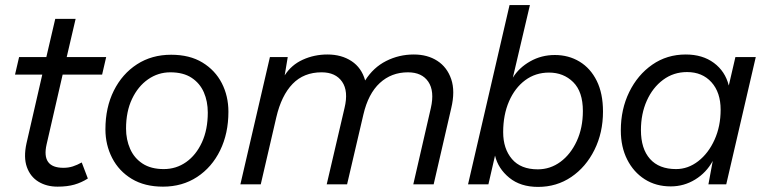

<svg xmlns="http://www.w3.org/2000/svg" viewBox="-20 -724 2999 754"><path d="M206 9Q163 9 131 -10.5Q99 -30 85.5 -68Q72 -106 84 -161L146 -431H39L55 -500H162L197 -650H277L242 -500H397L381 -431H226L163 -157Q142 -65 229 -65Q249 -65 266 -70.5Q283 -76 301 -86L325 -23Q300 -7 272 1Q244 9 206 9Z M620 9Q548 9 497.5 -21.5Q447 -52 420.5 -103.5Q394 -155 394 -216Q394 -302 427 -368Q460 -434 518 -471.5Q576 -509 652 -509Q725 -509 775 -478.5Q825 -448 851 -397.5Q877 -347 877 -285Q877 -200 844.5 -133.5Q812 -67 754 -29Q696 9 620 9ZM623 -60Q672 -60 711 -87.5Q750 -115 773 -165Q796 -215 796 -282Q796 -326 780.5 -361.5Q765 -397 732.5 -418.5Q700 -440 649 -440Q601 -440 561.5 -412.5Q522 -385 498.5 -335.5Q475 -286 475 -219Q475 -176 491 -139.5Q507 -103 540 -81.5Q573 -60 623 -60Z M924 0 1040 -500H1110L1098 -428Q1124 -469 1169 -489.5Q1214 -510 1266 -510Q1321 -510 1360.5 -484Q1400 -458 1414 -408Q1446 -459 1496.5 -484.5Q1547 -510 1605 -510Q1659 -510 1697.5 -485Q1736 -460 1752 -413Q1768 -366 1752 -299L1683 0H1603L1672 -300Q1687 -366 1662 -403Q1637 -440 1582 -440Q1517 -440 1471.5 -398Q1426 -356 1407 -274L1343 0H1263L1333 -300Q1349 -366 1323.5 -403Q1298 -440 1243 -440Q1173 -440 1129 -394.5Q1085 -349 1065 -263L1004 0Z M2159 -508Q2213 -508 2256 -482Q2299 -456 2323.5 -406.5Q2348 -357 2348 -286Q2348 -203 2314.5 -135.5Q2281 -68 2223.5 -29Q2166 10 2093 10Q2024 10 1980 -26Q1936 -62 1924 -113L1898 0H1818L1981 -704H2061L1994 -419Q2018 -458 2062 -483Q2106 -508 2159 -508ZM2092 -59Q2141 -59 2181 -88.5Q2221 -118 2245 -170Q2269 -222 2269 -288Q2269 -364 2231 -401.5Q2193 -439 2136 -439Q2083 -439 2042.5 -409Q2002 -379 1979 -326Q1956 -273 1956 -205Q1956 -140 1990.5 -99.5Q2025 -59 2092 -59Z M2614 8Q2556 8 2512 -20Q2468 -48 2443 -97.5Q2418 -147 2418 -212Q2418 -295 2451 -362.5Q2484 -430 2541.5 -470Q2599 -510 2673 -510Q2739 -510 2783.5 -477Q2828 -444 2842 -388L2868 -500H2948L2832 0H2762L2779 -92Q2754 -46 2710 -19Q2666 8 2614 8ZM2635 -60Q2682 -60 2722 -91Q2762 -122 2786 -175Q2810 -228 2810 -293Q2810 -361 2774 -401Q2738 -441 2678 -441Q2625 -441 2584 -410.5Q2543 -380 2520 -328.5Q2497 -277 2497 -213Q2497 -140 2532.5 -100Q2568 -60 2635 -60Z"/></svg>

Font: Prodigy Sans
Style: Italic
Weight: 400
Italic angle: -13°
Designer: Wei Huang
Foundry: Wei Huang
Version: Version 1.003; ttfautohint (v1.8.3)